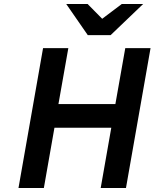

<svg xmlns="http://www.w3.org/2000/svg" viewBox="-20 -941 774 961"><path d="M72.5 0 195.5 -700H322L272.5 -420H557.5L607 -700H733.5L610.5 0H484L537 -301.5H252.5L199.5 0ZM419.5 -765 311.5 -921H418.5L491.5 -847L589.5 -921H696.5L533.5 -765Z"/></svg>

Font: Overpass
Style: Bold Italic
Weight: 700
Italic angle: -10°
Designer: Delve Withrington, Dave Bailey, Thomas Jockin
Foundry: Delve Fonts LLC
Version: Version 4.000; ttfautohint (v1.8.3)